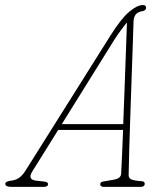

<svg xmlns="http://www.w3.org/2000/svg" viewBox="-62 -724 616 744"><path d="M63 -59.5Q43.5 -28 78 -24L109 -20.5Q125 -19 124 -10Q124 0 107 0H-19.5Q-41.5 0 -41.5 -12Q-41 -21.5 -18.5 -24Q-2.5 -25.5 10.8 -34.2Q24 -43 36 -61.5L366.5 -587Q407 -651.5 438.2 -678Q469.5 -704.5 492 -704.5Q504 -704.5 504 -694.5Q504 -682.5 487 -680Q457 -675.5 455.5 -641Q454 -597 452 -536Q450 -475 447.5 -406.5Q445 -338 442.8 -270.2Q440.5 -202.5 438.8 -144.2Q437 -86 436.5 -46.5Q436 -34.5 446.2 -29.2Q456.5 -24 485.5 -22Q499 -21.5 499 -11.5Q498 0 484 0H337.5Q334 0 330 -2.8Q326 -5.5 326.5 -10.5Q326.5 -18.5 337 -20.5L380.5 -28Q407 -33 407.5 -51.5Q409 -81.5 411 -125.2Q413 -169 415 -220.5H163.5ZM381 -570 177.5 -243H415.5Q418 -310.5 420.8 -382.8Q423.5 -455 425.8 -521.2Q428 -587.5 430 -637Q419.5 -624.5 406 -606.2Q392.5 -588 381 -570Z"/></svg>

Font: Fraunces 144pt S100 Thin
Style: Italic
Weight: 100
Italic angle: -16°
Version: Version 1.000; ttfautohint (v1.8.3)